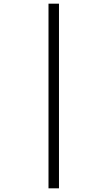

<svg xmlns="http://www.w3.org/2000/svg" viewBox="-20 -781 586 1045"><path d="M244 -761H301V244H244Z"/></svg>

Font: Noto Sans Syriac Eastern Light
Style: Regular
Weight: 300
Designer: Patrick Giasson and the Monotype Design Team
Foundry: Monotype Imaging Inc.
Version: Version 3.001